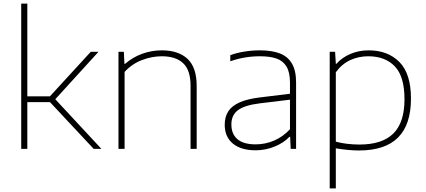

<svg xmlns="http://www.w3.org/2000/svg" viewBox="-20 -828 2370 1068"><path d="M501 0 258 -260H132V0H98V-808H132V-292H257.5L485 -540H528L287.5 -276L544 0Z M639 -540H669L672 -473H676Q717.5 -509.5 770.5 -528.8Q823.5 -548 880 -548Q972.5 -548 1023.2 -500.5Q1074 -453 1074 -350V0H1040V-351Q1040 -437.5 999 -476.2Q958 -515 880 -515Q825 -515 769.8 -494Q714.5 -473 673 -428V0H639Z M1627 -369V0H1597L1594 -67H1590Q1558.5 -33.5 1507.8 -12.8Q1457 8 1402 8Q1320.5 8 1275.2 -29.5Q1230 -67 1230 -134Q1230 -178.5 1250 -209Q1270 -239.5 1312.8 -258.5Q1355.5 -277.5 1425 -286L1593 -306.5V-368Q1593 -425.5 1573.8 -457.5Q1554.5 -489.5 1518.5 -502.2Q1482.5 -515 1426 -515Q1339.5 -515 1261 -487V-521Q1295.5 -534 1339 -541Q1382.5 -548 1425 -548Q1491.5 -548 1535.8 -531.2Q1580 -514.5 1603.5 -475.2Q1627 -436 1627 -369ZM1593 -109V-273.5L1424 -253Q1339.5 -242.5 1303.2 -214.8Q1267 -187 1267 -136Q1267 -83 1300.5 -54Q1334 -25 1402 -25Q1456 -25 1505.2 -46.2Q1554.5 -67.5 1593 -109Z M1814 -540H1844L1848 -473H1851Q1883 -508.5 1929.5 -528.2Q1976 -548 2030 -548Q2137.5 -548 2201.8 -483Q2266 -418 2266 -280Q2266 -134.5 2194 -62.8Q2122 9 1977 9Q1920 9 1848 -3V220H1814ZM2230 -276Q2230 -402.5 2176.2 -458.8Q2122.5 -515 2028 -515Q1975 -515 1928.5 -493.8Q1882 -472.5 1848 -426V-40Q1875 -32.5 1909.5 -28.2Q1944 -24 1979 -24Q2106.5 -24 2168.2 -85.5Q2230 -147 2230 -276Z"/></svg>

Font: Encode Sans Expanded Thin
Style: Regular
Weight: 250
Width: 7
Designer: Multiple Designers
Foundry: Impallari Type
Version: Version 2.000